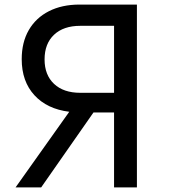

<svg xmlns="http://www.w3.org/2000/svg" viewBox="-20 -820 740 840"><path d="M48 0 283 -331Q186 -343 130.5 -403.5Q75 -464 75 -561Q75 -635 106 -688.5Q137 -742 194 -771Q251 -800 328 -800H579V0H479V-328H389L160 0ZM331 -414H479V-707H331Q258 -707 216.5 -668Q175 -629 175 -560Q175 -492 216.5 -453Q258 -414 331 -414Z"/></svg>

Font: Martian Mono Light
Style: Regular
Weight: 300
Monospace: yes
Designer: Roman Shamin
Foundry: Evil Martians
Version: Version 1.000; ttfautohint (v1.8.4.7-5d5b)